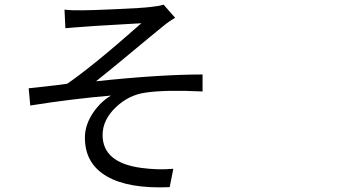

<svg xmlns="http://www.w3.org/2000/svg" viewBox="-20 -769 1540 827"><path d="M345.7 -175.8Q345.7 -232.4 382.8 -286.1Q415 -332 458 -357.4Q287.1 -342.8 110.4 -314.5L103.5 -388.7Q140.6 -392.6 225.6 -402.3Q255.9 -406.2 269.5 -408.2Q382.8 -486.3 588.9 -668.9Q573.2 -668 505.9 -664.1Q363.3 -656.2 335.9 -653.3Q327.1 -652.3 308.6 -651.4Q275.4 -648.4 261.7 -647.5L257.8 -727.5Q293 -723.6 335 -724.6Q373 -724.6 478.5 -729.5Q593.8 -734.4 631.8 -739.3Q663.1 -742.2 684.6 -749L734.4 -692.4Q706.1 -675.8 682.6 -656.2Q666 -642.6 623 -607.4Q453.1 -465.8 393.6 -418.9Q668 -448.2 852.5 -448.2V-375Q693.4 -382.8 607.4 -370.1Q535.2 -360.4 479.5 -307.6Q421.9 -252.9 421.9 -187.5Q421.9 -68.4 587.9 -45.9Q658.2 -36.1 726.6 -42L710.9 37.1Q533.2 44.9 439.5 -9.8Q345.7 -64.5 345.7 -175.8Z"/></svg>

Font: Bpmf GenYo Gothic R
Style: R
Weight: 400
Foundry: But Ko
Version: Version 1.320